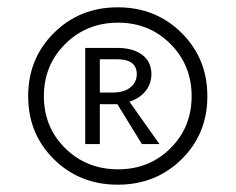

<svg xmlns="http://www.w3.org/2000/svg" viewBox="-20 -731 644 525"><path d="M127.5 -641Q198 -711 302 -711Q406 -711 476.5 -641Q547 -571 547 -468Q547 -365 476.5 -295.5Q406 -226 302 -226Q198 -226 127.5 -295.5Q57 -365 57 -468Q57 -571 127.5 -641ZM303 -268Q388 -268 446 -325.5Q504 -383 504 -468Q504 -553 446 -611Q388 -669 303 -669Q217 -669 158.5 -611Q100 -553 100 -468Q100 -383 158.5 -325.5Q217 -268 303 -268ZM394 -528Q394 -502 378 -482Q362 -462 334 -453L416 -337H368L301 -446H289H253V-337H213V-600H300Q344 -600 369 -581Q394 -562 394 -528ZM253 -478H289Q319 -478 336.5 -492Q354 -506 354 -528Q354 -569 300 -569H253Z"/></svg>

Font: EauTest Medium
Style: Regular
Weight: 500
Designer: Christian Thalmann (Catharsis Fonts)
Version: Version 0.001;PS 000.001;hotconv 1.0.88;makeotf.lib2.5.64775